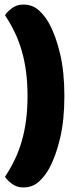

<svg xmlns="http://www.w3.org/2000/svg" viewBox="-20 -688 345 844"><path d="M263 -266Q263 -161 244.5 -82Q226 -3 197 51Q178 86 150.5 111Q123 136 82 136Q55 136 34 121Q13 106 2 89Q26 53 44.5 14.5Q63 -24 75.5 -67Q88 -110 94.5 -159Q101 -208 101 -266Q101 -324 94.5 -373Q88 -422 75.5 -465Q63 -508 44.5 -546.5Q26 -585 2 -621Q13 -638 34 -653Q55 -668 82 -668Q123 -668 150.5 -643Q178 -618 197 -583Q226 -529 244.5 -450Q263 -371 263 -266Z"/></svg>

Font: Baloo Bhai
Style: Regular
Weight: 400
Designer: Supriya Tembe, Noopur Datye and Ek Type
Foundry: Ek Type
Version: Version 1.443;PS 1.000;hotconv 16.6.51;makeotf.lib2.5.65220;